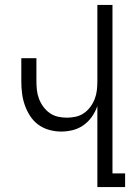

<svg xmlns="http://www.w3.org/2000/svg" viewBox="-20 -755 540 775"><path d="M373 0V-327Q365 -304 351 -284Q337 -264 317.5 -250Q298 -236 274.5 -230Q251 -224 227 -224Q203 -224 179 -230.5Q155 -237 135 -251.5Q115 -266 101.5 -287Q88 -308 80 -331Q72 -354 69 -378.5Q66 -403 66 -427V-520H127V-427Q127 -409 129 -391Q131 -373 137.5 -356Q144 -339 155 -324Q166 -309 181 -298.5Q196 -288 214 -284Q232 -280 250 -280Q268 -280 286 -284Q304 -288 319 -298.5Q334 -309 345 -324Q356 -339 362.5 -356Q369 -373 371 -391Q373 -409 373 -427V-735H434V-55H485V0Z"/></svg>

Font: Iosevka Light
Style: Regular
Weight: 300
Monospace: yes
Designer: Belleve Invis
Foundry: Belleve Invis
Version: Version 32.5.0; ttfautohint (v1.8.4)